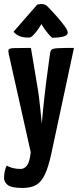

<svg xmlns="http://www.w3.org/2000/svg" viewBox="-31 -737 391 950"><path d="M81 193Q26 193 7.5 178.5Q-11 164 -11 143Q-11 128 -7.5 110.5Q-4 93 3 82Q12 89 30.5 94Q49 99 71 99Q89 99 102.5 82Q116 65 121 16L12 -471Q9 -486 12 -492Q15 -498 39.5 -499Q64 -500 122 -500L151 -327Q157 -294 161.5 -259Q166 -224 169 -193.5Q172 -163 174 -144Q176 -125 176 -125Q176 -125 177.5 -144Q179 -163 182 -193Q185 -223 189 -258.5Q193 -294 197 -327L216 -469Q218 -485 224 -491Q230 -497 254.5 -498.5Q279 -500 335 -500L223 23Q209 88 191.5 125.5Q174 163 148 178Q122 193 81 193ZM227 -550Q227 -550 221.5 -555Q216 -560 208 -569.5Q200 -579 191 -591.5Q182 -604 174 -618Q174 -618 168 -608Q162 -598 152 -584.5Q142 -571 131.5 -561Q121 -551 112 -551Q86 -551 67.5 -557.5Q49 -564 36 -580L153 -714Q164 -717 175 -717Q183 -717 191 -714Q199 -711 206 -703Q206 -703 221 -687.5Q236 -672 255 -650Q274 -628 289 -607.5Q304 -587 304 -577Q304 -561 280 -555.5Q256 -550 227 -550Z"/></svg>

Font: Yanone Kaffeesatz ExtraLight
Style: Regular
Weight: 200
Designer: Yanone (Cyrillic: Daniel Pouzeot, Huerta Tipografica, and Cyreal)
Foundry: Yanone
Version: Version 2.003